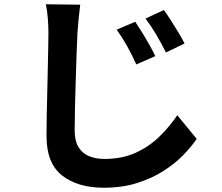

<svg xmlns="http://www.w3.org/2000/svg" viewBox="-20 -809 1040 900"><path d="M614 -707Q628 -686 646 -657Q664 -628 680.5 -598.5Q697 -569 708 -546L619 -507Q597 -555 575.5 -593.5Q554 -632 527 -670ZM748 -762Q763 -742 781 -713.5Q799 -685 816.5 -656.5Q834 -628 845 -605L758 -563Q734 -610 712 -647.5Q690 -685 662 -722ZM356 -787Q352 -756 348.5 -720Q345 -684 343 -654Q341 -614 339 -555.5Q337 -497 335 -432.5Q333 -368 331.5 -306.5Q330 -245 330 -198Q330 -148 348.5 -118.5Q367 -89 398.5 -76.5Q430 -64 469 -64Q552 -64 615 -92.5Q678 -121 726.5 -168Q775 -215 811 -269L902 -158Q878 -122 839 -82Q800 -42 746 -7.5Q692 27 622.5 49Q553 71 467 71Q344 71 271 13.5Q198 -44 198 -171Q198 -211 199 -264Q200 -317 201.5 -374Q203 -431 204 -485.5Q205 -540 206 -584Q207 -628 207 -654Q207 -690 204 -725Q201 -760 195 -789Z"/></svg>

Font: Chiron Sans HK TT
Style: Bold
Weight: 700
Designer: Ryoko NISHIZUKA 西塚涼子 (kana, bopomofo & ideographs); Paul D. Hunt (Latin, Greek & Cyrillic); Sandoll Communications 산돌커뮤니
Foundry: Adobe
Version: Version 2.022;hotconv 1.0.109;makeotfexe 2.5.65596